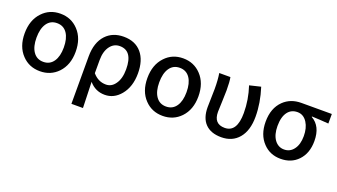

<svg xmlns="http://www.w3.org/2000/svg" viewBox="-64 -1087 3174 1811"><g transform="rotate(20 1522.5 -182.0)"><path d="M124 -62Q48 -141 48 -274Q48 -408 124 -488Q195 -564 304 -564Q412 -564 484 -488Q560 -408 560 -274Q560 -142 484 -62Q412 13 304 13Q195 13 124 -62ZM406 -134Q441 -185 441 -274Q441 -364 406 -416Q370 -469 304 -469Q238 -469 202 -416Q167 -364 167 -274Q167 -185 202 -134Q238 -81 304 -81Q370 -81 406 -134Z M690 -276Q690 -416 762 -493Q829 -564 939 -564Q1055 -564 1119 -489Q1182 -415 1182 -284Q1182 -149 1112 -65Q1047 13 955 13Q860 13 798 -60Q806 179 806 200H690ZM1025 -134Q1064 -188 1064 -282Q1064 -468 934 -468Q876 -468 839 -420Q799 -368 799 -279V-147Q854 -82 932 -82Q989 -82 1025 -134Z M1356 -62Q1280 -141 1280 -274Q1280 -408 1356 -488Q1427 -564 1536 -564Q1644 -564 1716 -488Q1792 -408 1792 -274Q1792 -142 1716 -62Q1644 13 1536 13Q1427 13 1356 -62ZM1638 -134Q1673 -185 1673 -274Q1673 -364 1638 -416Q1602 -469 1536 -469Q1470 -469 1434 -416Q1399 -364 1399 -274Q1399 -185 1434 -134Q1470 -81 1536 -81Q1602 -81 1638 -134Z M1963 -45Q1908 -102 1908 -210Q1908 -240 1910 -302Q1912 -363 1912 -394Q1912 -486 1901 -550H2013Q2022 -507 2022 -419Q2022 -393 2019 -315Q2015 -238 2015 -202Q2015 -81 2125 -81Q2248 -81 2248 -275Q2248 -407 2205 -537L2317 -564Q2364 -417 2364 -279Q2364 -140 2299 -63Q2235 13 2124 13Q2019 13 1963 -45Z M2544 -60Q2469 -138 2469 -269Q2469 -405 2548 -482Q2618 -550 2726 -550H3031V-454Q2941 -461 2863 -464V-459Q2964 -402 2964 -253Q2964 -130 2894 -57Q2827 13 2720 13Q2613 13 2544 -60ZM2817 -130Q2854 -179 2854 -263Q2854 -344 2820 -398Q2783 -456 2722 -456Q2661 -456 2626 -411Q2588 -362 2588 -269Q2588 -182 2625 -131Q2662 -81 2721 -81Q2781 -81 2817 -130Z"/></g></svg>

Font: Noto Sans S Chinese Medium
Style: Regular
Weight: 500
Designer: Ryoko NISHIZUKA  (kana & ideographs); Paul D. Hunt (Latin, Greek & Cyrillic); Wenlong ZHANG  (bopomofo); Sandoll Communi
Foundry: Adobe Systems Incorporated
Version: Version 1.000;PS 1;hotconv 1.0.78;makeotf.lib2.5.61930